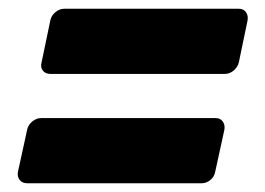

<svg xmlns="http://www.w3.org/2000/svg" viewBox="-20 -520 606 439"><path d="M42 -101Q31 -101 25 -108.5Q19 -116 21 -127L42 -223Q44 -234 53.5 -242Q63 -250 74 -250H473Q484 -250 489.5 -242Q495 -234 493 -223L472 -127Q470 -116 461 -108.5Q452 -101 441 -101ZM95 -351Q84 -351 78 -358.5Q72 -366 75 -377L95 -473Q97 -484 106.5 -492Q116 -500 127 -500H526Q537 -500 542.5 -492Q548 -484 546 -473L526 -377Q523 -366 514 -358.5Q505 -351 494 -351Z"/></svg>

Font: Rubik ExtraBold
Style: Italic
Weight: 800
Italic angle: -12°
Designer: Hubert and Fischer
Foundry: Hubert and Fischer
Version: Version 2.300;gftools[0.9.30]